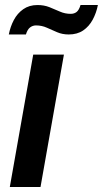

<svg xmlns="http://www.w3.org/2000/svg" viewBox="-20 -743 409 763"><path d="M19 0 112 -526H234L141 0ZM15 -606Q21 -637 35 -663.5Q49 -690 72.5 -706.5Q96 -723 129 -723Q155 -723 176.5 -714.5Q198 -706 218 -697Q238 -688 261 -688Q275 -688 284.5 -695.5Q294 -703 300 -723H369Q363 -692 348.5 -665Q334 -638 310.5 -622Q287 -606 253 -606Q228 -606 207 -615Q186 -624 166 -633Q146 -642 123 -642Q110 -642 99.5 -634Q89 -626 83 -606Z"/></svg>

Font: Archivo SemiBold SemiBold
Style: Italic
Weight: 600
Italic angle: -10°
Version: Version 2.001